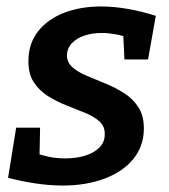

<svg xmlns="http://www.w3.org/2000/svg" viewBox="-20 -563 522 594"><path d="M174 11Q134 11 90 4.5Q46 -2 5 -13L30 -168H104L102 -67L86 -91Q107 -83 130.5 -78Q154 -73 181 -73Q216 -73 243.5 -81.5Q271 -90 287.5 -106.5Q304 -123 304 -147Q305 -172 287.5 -187.5Q270 -203 243 -214Q216 -225 185.5 -237Q155 -249 128 -266Q101 -283 84 -309.5Q67 -336 68 -378Q69 -430 98.5 -467Q128 -504 178.5 -523.5Q229 -543 293 -543Q332 -543 375 -535.5Q418 -528 462 -514L438 -379H365L361 -462L381 -444Q360 -453 337.5 -457Q315 -461 295 -461Q264 -461 240 -452.5Q216 -444 202 -429Q188 -414 187 -393Q187 -370 204 -355Q221 -340 248.5 -328.5Q276 -317 306.5 -304.5Q337 -292 364.5 -274.5Q392 -257 409 -230Q426 -203 425 -162Q424 -109 391.5 -70Q359 -31 302.5 -10Q246 11 174 11Z"/></svg>

Font: Bitter Thin SemiBold
Style: Italic
Weight: 600
Italic angle: -9°
Version: Version 2.002